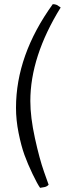

<svg xmlns="http://www.w3.org/2000/svg" viewBox="-20 -733 325 924"><path d="M57 -214Q57 -468 234 -713Q245 -713 254 -709L272 -697Q126 -461 126 -247Q126 -169 148 -68.5Q170 32 192 94L214 156Q207 164 196 167L173 171Q160 153 136.5 104Q113 55 97.5 12Q82 -31 69.5 -93Q57 -155 57 -214Z"/></svg>

Font: Kotta One
Style: Regular
Weight: 400
Designer: Ania Kruk
Foundry: Ania Kruk
Version: Version 1.001